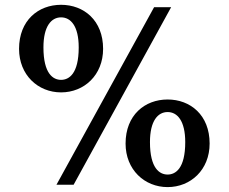

<svg xmlns="http://www.w3.org/2000/svg" viewBox="-20 -762 943 792"><path d="M231.9 -380.9C327.1 -380.9 405.3 -452.1 405.3 -560.5C405.3 -678.2 325.7 -742.2 231.9 -742.2C138.2 -742.2 58.6 -678.2 58.6 -560.5C58.6 -452.6 136.7 -380.9 231.9 -380.9ZM212.9 0H283.7L686 -732.4H615.7ZM231.9 -432.6C199.2 -432.6 159.2 -457.5 159.2 -566.4C159.2 -654.3 191.9 -690.4 231.9 -690.4C272 -690.4 304.7 -654.3 304.7 -566.4C304.7 -457.5 264.6 -432.6 231.9 -432.6ZM498 -169.9C498 -62 576.2 9.8 671.4 9.8C766.6 9.8 844.7 -61.5 844.7 -169.9C844.7 -287.6 765.1 -351.6 671.4 -351.6C577.6 -351.6 498 -287.6 498 -169.9ZM598.6 -175.8C598.6 -263.7 631.3 -299.8 671.4 -299.8C711.4 -299.8 744.1 -263.7 744.1 -175.8C744.1 -66.9 704.1 -42 671.4 -42C638.7 -42 598.6 -66.9 598.6 -175.8Z"/></svg>

Font: Arbutus Slab
Style: Regular
Weight: 400
Designer: Karolina Lach
Foundry: Karolina Lach
Version: Version 1.001